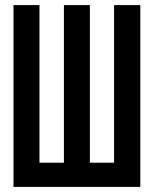

<svg xmlns="http://www.w3.org/2000/svg" viewBox="-20 -734 603 754"><path d="M33 0V-714H135V-95H231V-714H333V-95H428V-714H531V0Z"/></svg>

Font: Noto Sans Mono SemiCondensed SemiBold
Style: Regular
Weight: 600
Width: 4
Designer: Monotype Design Team
Foundry: Monotype Imaging Inc.
Version: Version 2.014; ttfautohint (v1.8.4.7-5d5b)